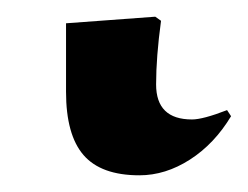

<svg xmlns="http://www.w3.org/2000/svg" viewBox="-20 20 297 230"><path d="M147 230Q101.1 230 80.1 205.8Q59.1 181.6 59.1 129.9V47.9L166 40L172.9 44.9Q167 88.4 167 121.1Q167 163.1 210 163.1Q223.1 163.1 252 151.9L256.8 159.2Q236.8 192.4 207.5 211.2Q178.2 230 147 230Z"/></svg>

Font: Display Semibold
Style: Regular
Weight: 600
Designer: Latin by Veronika Burian and Jose Scaglione. Greek by Irene Vlachou. Cyrillic by Vera Evstafieva.
Foundry: TypeTogether
Version: Version 3.002